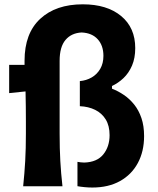

<svg xmlns="http://www.w3.org/2000/svg" viewBox="-20 -846 716 872"><path d="M399.4 5.7Q472.4 5.7 525 -23.6Q577.6 -52.9 606 -105.6Q634.4 -158.3 634.4 -227.9Q634.4 -274.4 622.3 -309.8Q610.2 -345.3 589.5 -371.1Q568.8 -397 542.7 -414.7Q516.7 -432.4 488.6 -443.3V-455.5Q516.8 -468.5 540.9 -491.3Q564.9 -514.1 579.6 -548.1Q594.2 -582.1 594.2 -627.5Q594.2 -720.4 530 -773.4Q465.8 -826.4 356 -826.4Q233.7 -826.4 162.6 -760.5Q91.5 -694.7 91.5 -570.2V-551.3H21.6V-423.1L96 -430.8Q96.8 -396.9 97.2 -362.7Q97.6 -328.5 97.6 -294.5V-239.5Q97.6 -170.9 94.5 -115.1Q91.4 -59.3 85.2 0H263.7Q257 -59.3 253.9 -115.1Q250.8 -170.9 250.8 -239.5V-569.7Q250.8 -633.1 277.5 -664.6Q304.1 -696.2 351 -698.5Q398.2 -696.2 423.9 -667.6Q449.7 -639.1 449.7 -592.3Q449.7 -557.9 435.1 -533.1Q420.6 -508.3 396.4 -494.3Q372.2 -480.3 342.6 -477.7V-363.7Q381.7 -362.1 412.3 -347Q442.8 -331.9 460.3 -303.3Q477.7 -274.7 477.7 -232.2Q477.7 -180 449.1 -144.7Q420.6 -109.5 362.6 -107.7Q354 -107.7 345.9 -108.8Q337.8 -109.9 331.8 -111V-0.4Q346.1 2.3 364.5 4Q382.9 5.7 399.4 5.7Z"/></svg>

Font: Pinar-VF
Style: Regular
Weight: 300
Designer: Amin Abedi
Version: Version 3.0